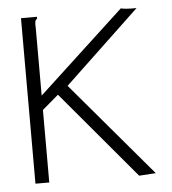

<svg xmlns="http://www.w3.org/2000/svg" viewBox="-48 -671 646 720"><g transform="rotate(-5 275.0 -311.5)"><path d="M170 -325 109 -273V0H57V-623H117V-616Q111 -612 109.5 -605Q108 -598 109 -581V-327L433 -627Q451 -623 472 -623H492L209 -355L510 0L447 4Z"/></g></svg>

Font: Inconsolata SemiExpanded Light
Style: Regular
Weight: 300
Width: 6
Monospace: yes
Designer: Raph Levien, Cyreal, Brenton Simpson
Foundry: Raph Levien, Cyreal, Google
Version: Version 3.001; ttfautohint (v1.8.2.53-6de2)